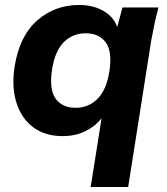

<svg xmlns="http://www.w3.org/2000/svg" viewBox="-20 -537 672 773"><path d="M345 216 389 -61Q363 -28 323 -8.5Q283 11 232 11Q162 11 114.5 -24Q67 -59 46.5 -122.5Q26 -186 39 -270Q59 -393 130 -455Q201 -517 299 -517Q355 -517 396.5 -493Q438 -469 452 -428L473 -507H618Q609 -474 602 -440.5Q595 -407 589 -375L496 216ZM285 -103Q336 -103 372 -138.5Q408 -174 420 -247Q433 -329 406 -366Q379 -403 325 -403Q273 -403 237.5 -368Q202 -333 190 -260Q177 -178 203.5 -140.5Q230 -103 285 -103Z"/></svg>

Font: Winston
Style: Bold Italic
Weight: 700
Italic angle: -9°
Designer: Original fonts by Vernon Adams / Changes by Cristiano Sobral
Foundry: Original fonts by Vernon Adams / Changes by Cristiano Sobral
Version: Version 2.503;July 17, 2020;FontCreator 13.0.0.2655 64-bit